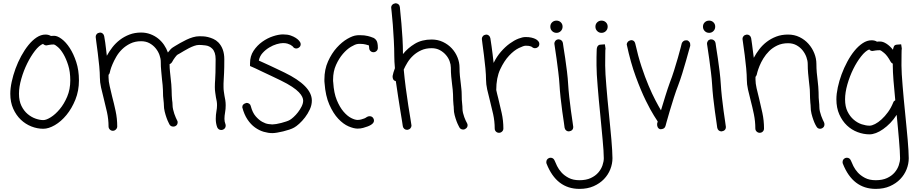

<svg xmlns="http://www.w3.org/2000/svg" viewBox="-20 -791 5776 1210"><path d="M252.9 -34.2Q271.5 -34.2 300.3 -52.2Q329.1 -70.3 356.4 -103Q383.8 -135.7 403.3 -181.6Q422.9 -227.5 422.9 -284.2Q422.9 -338.9 409.7 -380.4Q396.5 -421.9 379.4 -450.7Q362.3 -479.5 345.2 -494.1Q328.1 -508.8 320.3 -510.7Q303.7 -510.7 290.5 -508.3Q277.3 -505.9 272.5 -504.9Q260.7 -504.9 251 -514.6Q226.6 -504.9 200.2 -470.7Q173.8 -436.5 151.4 -391.1Q128.9 -345.7 114.3 -294.4Q99.6 -243.2 99.6 -200.2Q99.6 -155.3 115.2 -123.5Q130.9 -91.8 154.3 -72.3Q177.7 -52.7 204.1 -43.5Q230.5 -34.2 252.9 -34.2ZM321.3 -565.4Q341.8 -565.4 368.7 -545.4Q395.5 -525.4 419.4 -488.8Q443.4 -452.1 460.4 -400.4Q477.5 -348.6 477.5 -284.2Q477.5 -218.8 455.1 -163.1Q432.6 -107.4 398.9 -66.4Q365.2 -25.4 325.7 -2.4Q286.1 20.5 252.9 20.5Q214.8 20.5 177.7 5.9Q140.6 -8.8 111.3 -36.6Q82 -64.5 63.5 -105.5Q44.9 -146.5 44.9 -200.2Q44.9 -234.4 53.7 -275.4Q62.5 -316.4 77.6 -357.9Q92.8 -399.4 113.8 -438Q134.8 -476.6 159.2 -506.8Q183.6 -537.1 210.9 -555.2Q238.3 -573.2 266.6 -573.2Q277.3 -573.2 285.6 -570.8Q293.9 -568.4 300.8 -564.5Q305.7 -564.5 310.5 -564.9Q315.4 -565.4 321.3 -565.4Z M1402.3 -127.9Q1402.3 -116.2 1401.4 -104.5Q1400.4 -92.8 1398.4 -82Q1396.5 -71.3 1395.5 -61.5Q1394.5 -51.8 1394.5 -42Q1394.5 -24.4 1400.4 -9.8Q1401.4 -6.8 1401.9 -4.4Q1402.3 -2 1402.3 1Q1402.3 18.6 1384.8 26.4Q1377 28.3 1375 28.3Q1356.4 28.3 1348.6 10.7Q1343.8 -2.9 1341.8 -15.6Q1339.8 -28.3 1339.8 -42Q1339.8 -54.7 1340.8 -66.4Q1341.8 -78.1 1343.8 -88.9Q1345.7 -99.6 1346.7 -108.9Q1347.7 -118.2 1347.7 -127.9Q1347.7 -141.6 1345.7 -153.3Q1343.8 -165 1340.8 -177.7Q1338.9 -192.4 1336.4 -208Q1334 -223.6 1334 -242.2Q1334 -255.9 1334.5 -266.6Q1335 -277.3 1335.9 -288.1Q1336.9 -305.7 1337.9 -334Q1338.9 -362.3 1338.9 -418Q1338.9 -462.9 1317.4 -484.4Q1299.8 -502 1274.4 -504.9Q1249 -507.8 1234.4 -507.8Q1220.7 -507.8 1204.1 -502Q1187.5 -496.1 1170.4 -487.3Q1153.3 -478.5 1138.7 -469.7Q1124 -460.9 1114.3 -455.1Q1109.4 -452.1 1105.5 -450.2Q1101.6 -448.2 1098.6 -446.3Q1093.8 -443.4 1083 -429.2Q1072.3 -415 1063.5 -398.4Q1057.6 -389.6 1048.8 -386.7Q1048.8 -361.3 1051.3 -338.9Q1053.7 -316.4 1055.7 -296.9Q1057.6 -277.3 1059.6 -259.3Q1061.5 -241.2 1061.5 -224.6Q1061.5 -204.1 1062.5 -189Q1063.5 -173.8 1064.5 -161.1Q1067.4 -143.6 1067.4 -129.9Q1067.4 -116.2 1070.8 -101.6Q1074.2 -86.9 1078.6 -73.7Q1083 -60.5 1087.9 -49.8Q1092.8 -39.1 1095.7 -33.2Q1099.6 -28.3 1099.6 -20.5Q1099.6 -12.7 1096.2 -6.3Q1092.8 0 1085 3.9Q1079.1 6.8 1072.3 6.8Q1055.7 6.8 1047.9 -6.8Q1047.9 -7.8 1042 -19Q1036.1 -30.3 1029.8 -47.9Q1023.4 -65.4 1018.1 -86.9Q1012.7 -108.4 1012.7 -129.9Q1012.7 -134.8 1012.2 -141.6Q1011.7 -148.4 1010.7 -156.2Q1008.8 -168.9 1007.8 -185.5Q1006.8 -202.1 1006.8 -224.6Q1006.8 -238.3 1004.9 -254.9Q1002.9 -271.5 1001 -290Q999 -315.4 996.1 -342.8Q993.2 -370.1 993.2 -402.3Q993.2 -421.9 984.9 -444.8Q976.6 -467.8 960.9 -486.8Q945.3 -505.9 922.4 -518.6Q899.4 -531.2 869.1 -531.2Q831.1 -531.2 801.3 -516.6Q771.5 -502 749.5 -480.5Q727.5 -459 712.9 -433.6Q698.2 -408.2 689 -386.2Q679.7 -364.3 675.8 -349.6L671.9 -334Q670.9 -326.2 664.1 -319.3V-302.7Q664.1 -278.3 671.4 -248Q678.7 -217.8 686.5 -183.6Q698.2 -139.6 708.5 -91.8Q718.8 -43.9 718.8 5.9Q718.8 16.6 710.4 24.9Q702.1 33.2 691.4 33.2Q679.7 33.2 671.9 24.9Q664.1 16.6 664.1 5.9Q664.1 -39.1 654.3 -84Q644.5 -128.9 633.8 -169.9Q624 -207 616.7 -240.2Q609.4 -273.4 609.4 -302.7Q609.4 -331.1 605.5 -373.5Q601.6 -416 596.2 -456.5Q590.8 -497.1 586.9 -526.9Q583 -556.6 583 -558.6Q583 -569.3 589.8 -576.7Q596.7 -584 610.4 -585.9Q620.1 -585.9 627.4 -579.6Q634.8 -573.2 636.7 -562.5Q636.7 -560.5 638.7 -550.3Q640.6 -540 643.1 -523.4Q645.5 -506.8 647.9 -484.9Q650.4 -462.9 653.3 -439.5Q668 -466.8 688.5 -493.2Q709 -519.5 735.8 -540Q762.7 -560.5 795.9 -573.2Q829.1 -585.9 869.1 -585.9Q900.4 -585.9 927.7 -575.7Q955.1 -565.4 976.6 -548.3Q998 -531.2 1013.7 -508.3Q1029.3 -485.4 1038.1 -460Q1045.9 -470.7 1054.7 -480Q1063.5 -489.3 1072.3 -494.1Q1077.1 -496.1 1085 -502Q1097.7 -509.8 1115.7 -520Q1133.8 -530.3 1153.8 -540Q1173.8 -549.8 1195.3 -556.2Q1216.8 -562.5 1236.3 -562.5Q1245.1 -562.5 1259.3 -562Q1273.4 -561.5 1290 -557.6Q1306.6 -553.7 1324.2 -545.9Q1341.8 -538.1 1356.4 -523.4Q1393.6 -484.4 1393.6 -418Q1393.6 -360.4 1392.1 -331.5Q1390.6 -302.7 1389.6 -284.2Q1388.7 -273.4 1388.7 -264.2Q1388.7 -254.9 1388.7 -242.2Q1388.7 -227.5 1390.6 -214.8Q1392.6 -202.1 1394.5 -188.5Q1397.5 -174.8 1399.9 -159.7Q1402.3 -144.5 1402.3 -127.9Z M1772.5 -334Q1945.3 -250 1945.3 -157.2Q1945.3 -128.9 1932.6 -101.6Q1919.9 -74.2 1902.3 -51.3Q1884.8 -28.3 1865.7 -11.2Q1846.7 5.9 1834 12.7Q1822.3 19.5 1803.2 25.9Q1784.2 32.2 1764.2 37.1Q1744.1 42 1726.1 44.9Q1708 47.9 1696.3 47.9Q1670.9 47.9 1642.1 39.6Q1613.3 31.2 1586.9 12.2Q1560.5 -6.8 1539.6 -38.1Q1518.6 -69.3 1506.8 -115.2Q1506.8 -136.7 1534.2 -142.6Q1543 -142.6 1550.8 -137.2Q1558.6 -131.8 1560.5 -122.1Q1571.3 -81.1 1591.3 -58.1Q1611.3 -35.2 1632.3 -23.4Q1653.3 -11.7 1671.4 -9.3Q1689.5 -6.8 1696.3 -6.8Q1705.1 -6.8 1720.7 -9.3Q1736.3 -11.7 1752.4 -16.1Q1768.6 -20.5 1783.7 -25.4Q1798.8 -30.3 1806.6 -35.2Q1815.4 -40 1830.1 -53.2Q1844.7 -66.4 1857.9 -83.5Q1871.1 -100.6 1880.9 -120.1Q1890.6 -139.6 1890.6 -157.2Q1890.6 -167 1884.8 -180.2Q1878.9 -193.4 1863.8 -209.5Q1848.6 -225.6 1820.8 -244.1Q1793 -262.7 1749 -284.2Q1720.7 -297.9 1689.9 -312.5Q1659.2 -327.1 1632.8 -339.4Q1606.4 -351.6 1588.9 -360.4L1571.3 -368.2L1555.7 -375V-392.6Q1555.7 -437.5 1578.1 -471.2Q1600.6 -504.9 1632.8 -527.8Q1665 -550.8 1700.7 -562.5Q1736.3 -574.2 1763.7 -574.2Q1792 -574.2 1811.5 -567.4Q1831.1 -560.5 1843.8 -552.2Q1856.4 -543.9 1862.8 -536.6Q1869.1 -529.3 1870.1 -527.3Q1875 -520.5 1875 -512.7Q1875 -498 1862.3 -490.2Q1854.5 -485.4 1847.7 -485.4Q1833 -485.4 1825.2 -498Q1824.2 -498 1820.8 -501.5Q1817.4 -504.9 1810.1 -508.8Q1802.7 -512.7 1791.5 -516.1Q1780.3 -519.5 1763.7 -519.5Q1747.1 -519.5 1723.6 -512.7Q1700.2 -505.9 1676.8 -491.7Q1653.3 -477.5 1634.8 -457Q1616.2 -436.5 1611.3 -409.2Q1624 -403.3 1642.6 -395Q1661.1 -386.7 1683.1 -376.5Q1705.1 -366.2 1728.5 -355Q1752 -343.8 1772.5 -334Z M2293.9 -54.7Q2300.8 -58.6 2309.6 -58.6Q2324.2 -58.6 2332 -46.9Q2336.9 -39.1 2336.9 -31.2Q2336.9 -18.6 2324.2 -8.8L2317.4 -3.9Q2309.6 1 2296.9 5.9Q2284.2 10.7 2268.1 15.1Q2252 19.5 2233.4 19.5Q2210 19.5 2176.8 5.4Q2143.6 -8.8 2111.8 -42.5Q2080.1 -76.2 2055.7 -131.3Q2031.2 -186.5 2025.4 -267.6Q2024.4 -273.4 2024.4 -278.8Q2024.4 -284.2 2024.4 -290Q2024.4 -353.5 2047.4 -404.3Q2070.3 -455.1 2102.5 -490.7Q2134.8 -526.4 2169.4 -546.4Q2204.1 -566.4 2228.5 -568.4Q2233.4 -569.3 2238.8 -569.3Q2244.1 -569.3 2249 -569.3Q2277.3 -569.3 2298.3 -564Q2319.3 -558.6 2327.1 -554.7Q2337.9 -552.7 2349.6 -539.6Q2361.3 -526.4 2361.3 -489.3Q2361.3 -477.5 2353 -469.7Q2344.7 -461.9 2334 -461.9Q2322.3 -461.9 2314.5 -469.7Q2306.6 -477.5 2306.6 -489.3Q2306.6 -497.1 2304.7 -504.9Q2298.8 -506.8 2284.2 -510.7Q2269.5 -514.6 2249 -514.6Q2245.1 -514.6 2241.7 -514.6Q2238.3 -514.6 2233.4 -513.7Q2217.8 -511.7 2191.9 -496.1Q2166 -480.5 2141.1 -451.7Q2116.2 -422.9 2097.7 -381.8Q2079.1 -340.8 2079.1 -289.1Q2079.1 -284.2 2079.1 -280.3Q2079.1 -276.4 2080.1 -271.5Q2084 -205.1 2102.5 -160.2Q2121.1 -115.2 2145 -87.4Q2168.9 -59.6 2192.9 -47.4Q2216.8 -35.2 2233.4 -35.2Q2245.1 -35.2 2255.9 -38.1Q2266.6 -41 2275.4 -44.4Q2284.2 -47.9 2289.1 -51.8Z M2894.5 -106.4Q2894.5 -93.8 2897.9 -79.6Q2901.4 -65.4 2905.8 -53.2Q2910.2 -41 2915 -30.8Q2919.9 -20.5 2922.9 -15.6Q2924.8 -11.7 2925.8 -8.8Q2926.8 -5.9 2926.8 -2Q2926.8 13.7 2912.1 21.5Q2907.2 25.4 2899.4 25.4Q2882.8 25.4 2875 11.7Q2875 10.7 2869.1 0Q2863.3 -10.7 2856.9 -27.8Q2850.6 -44.9 2845.2 -65.4Q2839.8 -85.9 2839.8 -106.4Q2839.8 -111.3 2839.4 -117.2Q2838.9 -123 2837.9 -130.9Q2836.9 -143.6 2835.9 -159.2Q2835 -174.8 2835 -196.3Q2835 -210 2833 -225.6Q2831.1 -241.2 2829.1 -258.8Q2826.2 -282.2 2823.7 -308.6Q2821.3 -335 2821.3 -365.2Q2821.3 -383.8 2813.5 -405.3Q2805.7 -426.8 2790 -444.8Q2774.4 -462.9 2752 -475.1Q2729.5 -487.3 2700.2 -487.3Q2663.1 -487.3 2634.3 -474.1Q2605.5 -460.9 2584 -440.9Q2562.5 -420.9 2547.9 -397Q2533.2 -373 2524.4 -352.5Q2529.3 -298.8 2537.1 -238.3Q2544.9 -177.7 2553.2 -125.5Q2561.5 -73.2 2567.4 -38.1Q2573.2 -2.9 2573.2 0Q2573.2 9.8 2566.4 17.6Q2559.6 25.4 2545.9 27.3Q2535.2 27.3 2527.8 21Q2520.5 14.6 2518.6 4.9Q2518.6 2 2514.2 -24.4Q2509.8 -50.8 2503.4 -90.8Q2497.1 -130.9 2489.3 -180.2Q2481.4 -229.5 2474.6 -279.3Q2453.1 -284.2 2454.1 -311.5Q2458 -333 2468.8 -361.3Q2466.8 -382.8 2465.8 -401.9Q2464.8 -420.9 2464.8 -437.5Q2464.8 -484.4 2461.9 -537.1Q2459 -589.8 2455.6 -635.3Q2452.1 -680.7 2448.7 -710.9Q2445.3 -741.2 2445.3 -743.2Q2445.3 -753.9 2452.6 -761.2Q2460 -768.6 2472.7 -770.5Q2483.4 -770.5 2491.2 -763.7Q2499 -756.8 2500 -746.1Q2500 -743.2 2502.9 -714.4Q2505.9 -685.5 2509.8 -642.6Q2513.7 -599.6 2516.6 -548.3Q2519.5 -497.1 2519.5 -450.2Q2549.8 -488.3 2594.2 -515.1Q2638.7 -542 2700.2 -542Q2739.3 -542 2772 -526.4Q2804.7 -510.7 2827.6 -485.8Q2850.6 -460.9 2863.3 -429.2Q2876 -397.5 2876 -365.2Q2876 -336.9 2878.4 -312.5Q2880.9 -288.1 2883.8 -265.6Q2885.7 -247.1 2887.7 -230Q2889.6 -212.9 2889.6 -196.3Q2889.6 -158.2 2892.6 -136.7Q2893.6 -127.9 2894 -121.1Q2894.5 -114.3 2894.5 -106.4Z M3292 -557.6Q3313.5 -557.6 3328.1 -554.2Q3342.8 -550.8 3352.1 -546.4Q3361.3 -542 3366.7 -537.1Q3372.1 -532.2 3374 -529.3Q3378.9 -522.5 3378.9 -514.6Q3378.9 -499 3367.2 -492.2Q3361.3 -487.3 3351.6 -487.3Q3339.8 -487.3 3331.1 -496.1Q3329.1 -497.1 3320.8 -500Q3312.5 -502.9 3292 -502.9Q3280.3 -502.9 3250 -488.3Q3219.7 -473.6 3188.5 -440.4Q3157.2 -407.2 3132.3 -354Q3107.4 -300.8 3107.4 -223.6Q3110.4 -210.9 3113.3 -197.8Q3116.2 -184.6 3120.1 -170.9Q3130.9 -127 3141.6 -79.1Q3152.3 -31.2 3152.3 18.6Q3152.3 30.3 3144 38.1Q3135.7 45.9 3125 45.9Q3113.3 45.9 3105.5 38.1Q3097.7 30.3 3097.7 18.6Q3097.7 -26.4 3087.9 -71.3Q3078.1 -116.2 3067.4 -157.2Q3057.6 -193.4 3050.3 -227.1Q3043 -260.7 3043 -289.1Q3043 -317.4 3039.1 -360.4Q3035.2 -403.3 3029.8 -443.8Q3024.4 -484.4 3020.5 -514.2Q3016.6 -543.9 3016.6 -545.9Q3016.6 -555.7 3023.4 -563.5Q3030.3 -571.3 3043.9 -573.2Q3053.7 -573.2 3061 -566.9Q3068.4 -560.5 3070.3 -549.8Q3070.3 -547.9 3072.8 -533.7Q3075.2 -519.5 3078.1 -498Q3081.1 -476.6 3084.5 -449.2Q3087.9 -421.9 3090.8 -394.5Q3110.4 -434.6 3137.2 -465.3Q3164.1 -496.1 3192.4 -516.6Q3220.7 -537.1 3247.1 -547.4Q3273.4 -557.6 3292 -557.6Z M3487.3 -584Q3470.7 -584 3459.5 -595.2Q3448.2 -606.4 3448.2 -623Q3448.2 -639.6 3459.5 -650.4Q3470.7 -661.1 3487.3 -661.1Q3502.9 -661.1 3514.2 -650.4Q3525.4 -639.6 3525.4 -623Q3525.4 -606.4 3514.2 -595.2Q3502.9 -584 3487.3 -584ZM3500 -543Q3510.7 -543 3518.1 -536.6Q3525.4 -530.3 3527.3 -520.5Q3527.3 -517.6 3531.7 -490.2Q3536.1 -462.9 3542 -423.8Q3547.9 -384.8 3553.2 -340.3Q3558.6 -295.9 3560.5 -260.7Q3562.5 -226.6 3567.4 -180.7Q3572.3 -134.8 3578.1 -93.3Q3584 -51.8 3588.4 -22Q3592.8 7.8 3592.8 9.8Q3592.8 20.5 3585.9 27.8Q3579.1 35.2 3565.4 37.1Q3554.7 37.1 3547.4 30.8Q3540 24.4 3538.1 13.7Q3538.1 10.7 3533.7 -18.6Q3529.3 -47.9 3523.4 -89.4Q3517.6 -130.9 3512.7 -176.8Q3507.8 -222.7 3505.9 -257.8Q3503.9 -292 3498.5 -335.9Q3493.2 -379.9 3487.8 -418.9Q3482.4 -458 3478 -485.8Q3473.6 -513.7 3473.6 -515.6Q3473.6 -525.4 3479.5 -533.2Q3485.4 -541 3496.1 -543Z M3770.5 -584Q3754.9 -584 3743.7 -595.2Q3732.4 -606.4 3732.4 -623Q3732.4 -639.6 3743.7 -650.4Q3754.9 -661.1 3770.5 -661.1Q3787.1 -661.1 3798.3 -650.4Q3809.6 -639.6 3809.6 -623Q3809.6 -606.4 3798.3 -595.2Q3787.1 -584 3770.5 -584ZM3793.9 -377.9Q3793.9 -355.5 3795.9 -321.8Q3797.9 -288.1 3801.3 -248.5Q3804.7 -209 3808.6 -164.6Q3812.5 -120.1 3817.4 -75.2Q3821.3 -31.2 3825.7 10.3Q3830.1 51.8 3833 88.4Q3835.9 125 3837.9 155.3Q3839.8 185.5 3839.8 206.1Q3839.8 241.2 3826.2 275.9Q3812.5 310.5 3786.1 337.9Q3759.8 365.2 3721.2 382.3Q3682.6 399.4 3631.8 399.4Q3487.3 399.4 3424.8 241.2Q3422.9 237.3 3422.9 230.5Q3422.9 212.9 3439.5 205.1Q3442.4 204.1 3444.8 203.6Q3447.3 203.1 3450.2 203.1Q3467.8 203.1 3475.6 221.7Q3480.5 234.4 3490.7 255.4Q3501 276.4 3518.6 295.9Q3536.1 315.4 3564 330.1Q3591.8 344.7 3631.8 344.7Q3673.8 344.7 3703.1 331.1Q3732.4 317.4 3750.5 296.4Q3768.6 275.4 3776.9 251Q3785.2 226.6 3785.2 206.1Q3785.2 186.5 3783.2 156.2Q3781.2 126 3777.8 89.4Q3774.4 52.7 3770.5 11.7Q3766.6 -29.3 3762.7 -70.3Q3757.8 -115.2 3753.9 -160.2Q3750 -205.1 3746.6 -245.6Q3743.2 -286.1 3741.2 -320.3Q3739.3 -354.5 3739.3 -377.9Q3739.3 -409.2 3739.3 -431.2Q3739.3 -453.1 3740.2 -466.8Q3740.2 -473.6 3740.7 -481Q3741.2 -488.3 3743.7 -494.6Q3746.1 -501 3751.5 -505.4Q3756.8 -509.8 3766.6 -509.8L3792 -511.7L3795.9 -486.3Q3795.9 -484.4 3795.9 -482.9Q3795.9 -481.4 3794.9 -474.6Q3794.9 -468.8 3794.4 -448.2Q3793.9 -427.7 3793.9 -377.9Z M4310.5 -537.1Q4319.3 -534.2 4325.2 -525.9Q4331.1 -517.6 4330.1 -502.9Q4329.1 -501 4321.8 -474.1Q4314.5 -447.3 4303.7 -409.2Q4293 -371.1 4279.8 -328.6Q4266.6 -286.1 4253.9 -252.9Q4241.2 -220.7 4227.1 -176.8Q4212.9 -132.8 4201.2 -92.8Q4189.5 -52.7 4181.6 -24.9Q4173.8 2.9 4173.8 3.9Q4167 24.4 4139.6 23.4Q4120.1 16.6 4121.1 -10.7L4125 -25.4Q4123 -28.3 4101.6 -62Q4080.1 -95.7 4049.8 -157.2Q4019.5 -218.8 3986.8 -307.6Q3954.1 -396.5 3929.7 -510.7Q3929.7 -519.5 3936.5 -527.3Q3943.4 -535.2 3957 -538.1Q3978.5 -538.1 3983.4 -516.6Q4001 -437.5 4022.9 -371.1Q4044.9 -304.7 4067.4 -251.5Q4089.8 -198.2 4110.4 -159.2Q4130.9 -120.1 4145.5 -95.7Q4158.2 -137.7 4173.3 -186.5Q4188.5 -235.4 4202.1 -272.5Q4214.8 -304.7 4228 -346.7Q4241.2 -388.7 4252 -426.3Q4262.7 -463.9 4269.5 -490.2Q4276.4 -516.6 4276.4 -517.6Q4279.3 -526.4 4287.6 -532.2Q4295.9 -538.1 4310.5 -537.1Z M4449.2 -584Q4432.6 -584 4421.4 -595.2Q4410.2 -606.4 4410.2 -623Q4410.2 -639.6 4421.4 -650.4Q4432.6 -661.1 4449.2 -661.1Q4464.8 -661.1 4476.1 -650.4Q4487.3 -639.6 4487.3 -623Q4487.3 -606.4 4476.1 -595.2Q4464.8 -584 4449.2 -584ZM4461.9 -543Q4472.7 -543 4480 -536.6Q4487.3 -530.3 4489.3 -520.5Q4489.3 -517.6 4493.7 -490.2Q4498 -462.9 4503.9 -423.8Q4509.8 -384.8 4515.1 -340.3Q4520.5 -295.9 4522.5 -260.7Q4524.4 -226.6 4529.3 -180.7Q4534.2 -134.8 4540 -93.3Q4545.9 -51.8 4550.3 -22Q4554.7 7.8 4554.7 9.8Q4554.7 20.5 4547.9 27.8Q4541 35.2 4527.3 37.1Q4516.6 37.1 4509.3 30.8Q4502 24.4 4500 13.7Q4500 10.7 4495.6 -18.6Q4491.2 -47.9 4485.4 -89.4Q4479.5 -130.9 4474.6 -176.8Q4469.7 -222.7 4467.8 -257.8Q4465.8 -292 4460.4 -335.9Q4455.1 -379.9 4449.7 -418.9Q4444.3 -458 4439.9 -485.8Q4435.5 -513.7 4435.5 -515.6Q4435.5 -525.4 4441.4 -533.2Q4447.3 -541 4458 -543Z M5143.6 -117.2Q5143.6 -103.5 5147 -88.9Q5150.4 -74.2 5155.3 -61Q5160.2 -47.9 5165 -37.1Q5169.9 -26.4 5172.9 -20.5Q5175.8 -14.6 5175.8 -6.8Q5175.8 8.8 5162.1 16.6Q5158.2 18.6 5155.3 19.5Q5152.3 20.5 5148.4 20.5Q5132.8 20.5 5125 5.9Q5124 4.9 5118.2 -6.3Q5112.3 -17.6 5106 -35.2Q5099.6 -52.7 5094.2 -74.2Q5088.9 -95.7 5088.9 -117.2Q5088.9 -122.1 5088.4 -128.4Q5087.9 -134.8 5086.9 -142.6Q5085.9 -156.2 5085 -172.4Q5084 -188.5 5084 -210.9Q5084 -225.6 5082 -241.7Q5080.1 -257.8 5078.1 -277.3Q5075.2 -301.8 5072.8 -329.6Q5070.3 -357.4 5070.3 -388.7Q5070.3 -408.2 5062 -431.2Q5053.7 -454.1 5038.1 -473.6Q5022.5 -493.2 4999.5 -505.9Q4976.6 -518.6 4946.3 -518.6Q4908.2 -518.6 4878.4 -504.4Q4848.6 -490.2 4827.1 -468.8Q4805.7 -447.3 4790.5 -422.4Q4775.4 -397.5 4766.6 -375.5Q4757.8 -353.5 4753.4 -337.9Q4749 -322.3 4749 -320.3Q4746.1 -311.5 4741.2 -306.6V-289.1Q4741.2 -265.6 4748 -235.4Q4754.9 -205.1 4763.7 -170.9Q4774.4 -127 4784.7 -79.1Q4794.9 -31.2 4794.9 18.6Q4794.9 30.3 4787.1 38.1Q4779.3 45.9 4767.6 45.9Q4756.8 45.9 4748.5 38.1Q4740.2 30.3 4740.2 18.6Q4740.2 -26.4 4731 -71.3Q4721.7 -116.2 4710.9 -157.2Q4701.2 -193.4 4693.8 -227.1Q4686.5 -260.7 4686.5 -289.1Q4686.5 -317.4 4682.6 -360.4Q4678.7 -403.3 4673.3 -443.8Q4668 -484.4 4663.6 -514.2Q4659.2 -543.9 4659.2 -545.9Q4659.2 -555.7 4666 -563.5Q4672.9 -571.3 4686.5 -573.2Q4697.3 -573.2 4704.6 -566.9Q4711.9 -560.5 4713.9 -549.8Q4713.9 -547.9 4715.8 -537.6Q4717.8 -527.3 4719.7 -510.3Q4721.7 -493.2 4724.6 -471.7Q4727.5 -450.2 4730.5 -426.8Q4745.1 -454.1 4765.1 -480.5Q4785.2 -506.8 4812 -527.3Q4838.9 -547.9 4872.1 -560.5Q4905.3 -573.2 4946.3 -573.2Q4986.3 -573.2 5019 -557.1Q5051.8 -541 5075.2 -514.6Q5098.6 -488.3 5111.8 -455.1Q5125 -421.9 5125 -388.7Q5125 -359.4 5127.4 -333Q5129.9 -306.6 5132.8 -284.2Q5134.8 -264.6 5136.7 -246.1Q5138.7 -227.5 5138.7 -210.9Q5138.7 -171.9 5141.6 -148.4Q5142.6 -139.6 5143.1 -132.3Q5143.6 -125 5143.6 -117.2Z M5609.4 -145.5Q5612.3 -154.3 5622.1 -159.2Q5615.2 -226.6 5610.8 -284.2Q5606.4 -341.8 5606.4 -377.9V-389.6Q5596.7 -394.5 5592.8 -402.3Q5572.3 -440.4 5552.2 -457Q5532.2 -473.6 5526.4 -474.6Q5509.8 -474.6 5496.6 -472.7Q5483.4 -470.7 5478.5 -469.7Q5465.8 -469.7 5458 -479.5Q5433.6 -469.7 5406.7 -435.5Q5379.9 -401.4 5357.4 -356Q5335 -310.5 5320.3 -259.3Q5305.7 -208 5305.7 -165Q5305.7 -119.1 5321.3 -87.9Q5336.9 -56.6 5360.4 -36.6Q5383.8 -16.6 5410.6 -7.8Q5437.5 1 5460 1Q5474.6 1 5494.6 -9.3Q5514.6 -19.5 5535.6 -38.6Q5556.6 -57.6 5576.2 -84.5Q5595.7 -111.3 5609.4 -145.5ZM5661.1 -377.9Q5661.1 -355.5 5663.1 -321.8Q5665 -288.1 5668.5 -248.5Q5671.9 -209 5675.8 -164.6Q5679.7 -120.1 5684.6 -75.2Q5688.5 -31.2 5692.9 10.3Q5697.3 51.8 5700.2 88.4Q5703.1 125 5705.1 155.3Q5707 185.5 5707 206.1Q5707 241.2 5693.4 275.9Q5679.7 310.5 5653.3 337.9Q5627 365.2 5588.4 382.3Q5549.8 399.4 5499 399.4Q5354.5 399.4 5292 241.2Q5290 237.3 5290 230.5Q5290 212.9 5306.6 205.1Q5309.6 204.1 5312 203.6Q5314.5 203.1 5317.4 203.1Q5335 203.1 5342.8 221.7Q5347.7 234.4 5357.9 255.4Q5368.2 276.4 5385.7 295.9Q5403.3 315.4 5431.2 330.1Q5459 344.7 5499 344.7Q5541 344.7 5570.3 331.1Q5599.6 317.4 5617.7 296.4Q5635.7 275.4 5644 251Q5652.3 226.6 5652.3 206.1Q5652.3 186.5 5650.4 156.7Q5648.4 127 5645.5 90.8Q5642.6 54.7 5638.7 14.2Q5634.8 -26.4 5630.9 -67.4Q5612.3 -38.1 5590.3 -15.6Q5568.4 6.8 5545.4 22.9Q5522.5 39.1 5500.5 47.4Q5478.5 55.7 5460 55.7Q5421.9 55.7 5384.3 41.5Q5346.7 27.3 5317.4 -0.5Q5288.1 -28.3 5269.5 -69.8Q5251 -111.3 5251 -165Q5251 -199.2 5259.8 -240.2Q5268.6 -281.2 5283.7 -322.3Q5298.8 -363.3 5319.8 -402.3Q5340.8 -441.4 5365.2 -471.2Q5389.6 -501 5417 -519Q5444.3 -537.1 5472.7 -537.1Q5493.2 -537.1 5506.8 -528.3Q5511.7 -529.3 5516.6 -529.3Q5521.5 -529.3 5527.3 -529.3Q5544.9 -529.3 5566.4 -515.6Q5587.9 -502 5607.4 -477.5Q5609.4 -489.3 5613.8 -499Q5618.2 -508.8 5633.8 -509.8L5659.2 -511.7L5663.1 -486.3Q5663.1 -484.4 5663.1 -482.9Q5663.1 -481.4 5662.1 -474.6Q5662.1 -468.8 5661.6 -448.2Q5661.1 -427.7 5661.1 -377.9Z"/></svg>

Font: Coming Soon
Style: Regular
Weight: 400
Designer: Dathan Boardman
Foundry: Open Window
Version: Version 1.000